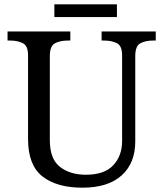

<svg xmlns="http://www.w3.org/2000/svg" viewBox="-20 -860 757 890"><path d="M362 10Q244 10 177 -42Q110 -94 110 -216V-604Q110 -648 85.5 -660Q61 -672 28 -672H15V-714H306V-672H293Q259 -672 235 -659.5Q211 -647 211 -600V-210Q211 -123 258 -86.5Q305 -50 378 -50Q464 -50 505 -94Q546 -138 546 -206V-604Q546 -648 521.5 -660Q497 -672 464 -672H451V-714H702V-672H689Q655 -672 631 -659.5Q607 -647 607 -600V-204Q607 -104 544 -47Q481 10 362 10ZM232 -781V-840H522V-781Z"/></svg>

Font: Noto Serif Old Uyghur
Style: Regular
Weight: 400
Designer: Lewis McGuffie
Foundry: Google LLC
Version: Version 1.003; ttfautohint (v1.8.4.7-5d5b)